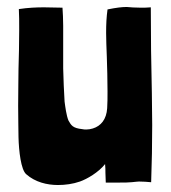

<svg xmlns="http://www.w3.org/2000/svg" viewBox="-20 -524 490 550"><path d="M146 6C167 6 189 3 209 -4C229 -11 262 -30 281 -54C282 -45 282 -36 282 -29L283 -1H314C354 0 370 -4 378 -4C386 -4 406 -3 413 -2C415 -58 416 -112 416 -166C416 -197 415 -227 415 -257C413 -339 412 -421 412 -503C402 -502 392 -502 383 -502C367 -502 354 -503 343 -504C329 -504 313 -502 288 -497C285 -475 284 -455 284 -430C284 -410 285 -388 286 -361C287 -334 288 -292 288 -262C288 -245 288 -228 287 -214C285 -182 269 -163 246 -156C240 -154 233 -153 227 -153C223 -153 220 -153 216 -154C188 -157 184 -165 176 -179C170 -194 167 -218 165 -233C164 -246 161 -311 161 -328V-364V-450C161 -469 160 -487 159 -502C141 -502 124 -503 106 -503C84 -503 61 -502 34 -498C35 -482 35 -461 35 -438C35 -400 34 -358 33 -326C33 -306 32 -258 32 -221C32 -184 33 -148 33 -131C34 -91 40 -38 55 -25C81 -2 115 6 146 6Z"/></svg>

Font: Londrina Solid CC
Style: CC
Weight: 400
Designer: Marcelo Magalhaes
Foundry: Tipos Pereira
Version: Version 1.003;FEAKit 1.0